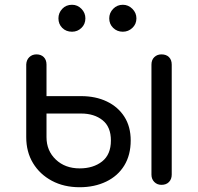

<svg xmlns="http://www.w3.org/2000/svg" viewBox="-20 -775 830 805"><path d="M314 10Q248 10 197.5 -17Q147 -44 118.5 -91Q90 -138 90 -200V-505Q91 -524 103 -535.5Q115 -547 133 -547Q152 -547 163.5 -535.5Q175 -524 175 -504V-372H320Q381 -372 428 -349.5Q475 -327 501.5 -285.5Q528 -244 528 -186Q528 -125 501 -81Q474 -37 425 -13.5Q376 10 314 10ZM314 -69Q371 -69 408 -98Q445 -127 445 -186Q445 -243 410 -271Q375 -299 320 -299H175V-200Q175 -143 214 -106Q253 -69 314 -69ZM657 0Q639 0 627 -12Q615 -24 615 -43V-504Q615 -524 627 -535.5Q639 -547 657 -547Q677 -547 688.5 -535.5Q700 -524 700 -504V-43Q700 -24 688.5 -12Q677 0 657 0ZM282 -642Q257 -642 241 -658Q225 -674 225 -698Q225 -721 241 -738Q257 -755 282 -755Q305 -755 321.5 -738Q338 -721 338 -698Q338 -674 321.5 -658Q305 -642 282 -642ZM495 -642Q471 -642 454.5 -658Q438 -674 438 -698Q438 -721 454.5 -738Q471 -755 495 -755Q518 -755 535 -738Q552 -721 552 -698Q552 -674 535 -658Q518 -642 495 -642Z"/></svg>

Font: Comfortaa Medium
Style: Regular
Weight: 500
Designer: Johan Aakerlund
Foundry: Johan Aakerlund
Version: Version 3.104; ttfautohint (v1.8.1.43-b0c9)